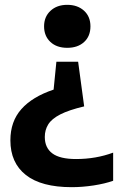

<svg xmlns="http://www.w3.org/2000/svg" viewBox="-20 -575 502 795"><path d="M258.5 -555Q301 -555 327.8 -530.8Q354.5 -506.5 354.5 -466Q354.5 -425 328.2 -401Q302 -377 258.5 -377Q214.5 -377 188.5 -401.5Q162.5 -426 162.5 -466Q162.5 -505.5 189 -530.2Q215.5 -555 258.5 -555ZM303.5 -319.5 328.5 -134.5Q265 -119.5 229.5 -101.2Q194 -83 179.8 -60Q165.5 -37 165.5 -8Q165.5 37 196.8 60.2Q228 83.5 295 83.5Q377 83.5 448.5 57V173.5Q415 185.5 368 192.8Q321 200 277 200Q151 200 87 149.5Q23 99 23 6Q23 -72 68.5 -123.2Q114 -174.5 202 -204L213.5 -319.5Z"/></svg>

Font: Encode Sans Semi Condensed
Style: Bold
Weight: 700
Width: 4
Designer: Multiple Designers
Foundry: Impallari Type
Version: Version 3.000; ttfautohint (v1.8.3) -l 8 -r 50 -G 200 -x 14 